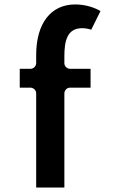

<svg xmlns="http://www.w3.org/2000/svg" viewBox="-20 -870 543 865"><path d="M143 -585C143 -574.3 133.1 -560 118 -560H69V-475H118C128.7 -475 143 -465.1 143 -450V-25H270V-450C270 -460.7 279.9 -475 295 -475H388V-560H295C284.3 -560 270 -569.9 270 -585V-617C270 -685.9 282.8 -743 350 -743C366.1 -743 379.4 -739.9 391.1 -736.2L432.8 -820.3C412.8 -831.8 372 -850 319 -850C208.9 -850 143 -764.6 143 -622Z"/></svg>

Font: Hussar Ekologiczny
Style: Regular
Weight: 400
Foundry: Cannot Into Space Fonts
Version: Version 0.97